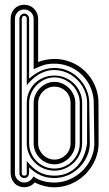

<svg xmlns="http://www.w3.org/2000/svg" viewBox="-20 -791 461 811"><path d="M396.5 -185.8Q396.5 -161.9 389.9 -138.7Q383.3 -115.5 371.2 -94.8Q359.1 -74.2 342.2 -56.8Q325.2 -39.3 304.4 -26.7Q283.7 -14.2 259.8 -7.1Q235.8 0 210 0Q198 0 187.5 -1.3Q177 -2.7 166.9 -5.2Q156.7 -7.8 146.9 -11.5Q137 -15.1 126 -20Q117.7 -10.3 106.6 -5.2Q95.5 -0.2 83.7 0Q72 0.2 60.8 -4Q49.6 -8.3 41 -17.1Q33.4 -25.4 29.2 -36.9Q24.9 -48.3 24.9 -59.1V-711.9Q24.9 -724.4 29.1 -735.1Q33.2 -745.8 40.8 -753.9Q48.3 -762 58.8 -766.5Q69.3 -771 82 -771Q94.5 -771 105.2 -766.5Q116 -762 123.9 -753.9Q131.8 -745.8 136.5 -735.1Q141.1 -724.4 141.1 -711.9V-529.1Q157.7 -535.2 174.8 -538.6Q191.9 -542 210 -542Q235.6 -542 259.4 -535.4Q283.2 -528.8 304 -516.7Q324.7 -504.6 341.7 -487.7Q358.6 -470.7 370.7 -450Q382.8 -429.2 389.4 -405.4Q396 -381.6 396 -356ZM210 -20Q231.9 -20 253.1 -26Q274.2 -32 292.8 -42.8Q311.5 -53.7 327.3 -69Q343 -84.2 354.4 -102.7Q365.7 -121.1 372.1 -142.1Q378.4 -163.1 378.4 -185.8L376 -356Q376 -378.9 370.1 -400.1Q364.3 -421.4 353.4 -439.8Q342.5 -458.3 327.4 -473.4Q312.3 -488.5 293.8 -499.4Q275.4 -510.3 254.2 -516.1Q232.9 -522 210 -522Q194.6 -522 184 -520.5Q173.3 -519 164.1 -516.1Q154.8 -513.2 145.1 -508.9Q135.5 -504.6 122.1 -499V-711.9Q122.1 -720.2 118.9 -727.3Q115.7 -734.4 110.2 -739.6Q104.7 -744.9 97.5 -747.9Q90.3 -751 82 -751Q73.7 -751 66.7 -747.9Q59.6 -744.9 54.3 -739.6Q49.1 -734.4 46 -727.3Q43 -720.2 43 -711.9V-59.1Q43 -51.3 46.1 -44.2Q49.3 -37.1 54.7 -31.7Q60.1 -26.4 67.1 -23.2Q74.2 -20 82 -20Q95.7 -20 106.1 -27.7Q116.5 -35.4 121.1 -45.9Q130.1 -38.8 140.9 -33.9Q151.6 -29.1 163.2 -25.9Q174.8 -22.7 186.8 -21.4Q198.7 -20 210 -20ZM359.4 -185.8Q359.4 -166.5 354 -148.2Q348.6 -129.9 338.7 -113.5Q328.9 -97.2 315.2 -83.5Q301.5 -69.8 284.9 -59.9Q268.3 -50 249.3 -44.6Q230.2 -39.1 210 -39.1Q177.7 -39.1 152 -50.3Q126.2 -61.5 103 -84V-68.1Q103 -62.5 102.3 -57.3Q101.6 -52 99.4 -48Q97.2 -43.9 93 -41.5Q88.9 -39.1 82 -39.1Q73.7 -39.1 67.9 -44.9Q62 -50.8 62 -59.1V-711.9Q62 -715.6 63.6 -719.5Q65.2 -723.4 67.9 -726.6Q70.6 -729.7 74.2 -731.8Q77.9 -733.9 82 -733.9Q86.4 -733.9 90.3 -732.1Q94.2 -730.2 97 -727.1Q99.9 -723.9 101.4 -720Q103 -716.1 103 -711.9V-459Q115 -469.2 127.2 -477.5Q139.4 -485.8 152.3 -491.7Q165.3 -497.6 179.6 -500.7Q193.8 -503.9 210 -503.9Q240.7 -503.9 267.6 -491.8Q294.4 -479.7 314.2 -459.2Q334 -438.7 345.5 -412Q356.9 -385.3 356.9 -356ZM347.9 -356Q347.9 -375 342.8 -392.7Q337.6 -410.4 328.4 -425.8Q319.1 -441.2 306.3 -454Q293.5 -466.8 278.2 -476Q262.9 -485.1 245.6 -490.1Q228.3 -495.1 210 -495.1Q190.4 -495.1 173.8 -490Q157.2 -484.9 142.9 -476.2Q128.7 -467.5 116.3 -455.8Q104 -444.1 93 -430.9V-711.9Q93 -716.6 90.2 -720.3Q87.4 -724.1 82 -724.1Q77.4 -724.1 74.7 -720Q72 -715.8 72 -711.9V-59.1Q72 -54.4 74.7 -51.8Q77.4 -49.1 82 -49.1Q87.4 -49.1 90.2 -51Q93 -53 93 -59.1V-111.1Q105.5 -95.9 117.8 -84.5Q130.1 -73 144 -65.1Q158 -57.1 174.1 -53.1Q190.2 -49.1 210 -49.1Q240.7 -49.1 264.9 -60.1Q289.1 -71 306.4 -89.8Q323.7 -108.6 334.1 -133.4Q344.5 -158.2 347.7 -185.8ZM326.9 -186Q326.9 -162.1 317.5 -141Q308.1 -119.9 292.1 -104.1Q276.1 -88.4 254.9 -79.2Q233.6 -70.1 210 -70.1Q186 -70.1 164.7 -79.1Q143.3 -88.1 127.4 -103.8Q111.6 -119.4 102.3 -140.5Q93 -161.6 93 -186V-356Q93 -380.9 102.1 -402Q111.1 -423.1 126.8 -438.7Q142.6 -454.3 163.9 -463.1Q185.3 -471.9 210 -471.9Q233.9 -471.9 255.1 -462.9Q276.4 -453.9 292.4 -438.2Q308.3 -422.6 317.6 -401.5Q326.9 -380.4 326.9 -356ZM316.9 -356Q316.9 -377.7 308.3 -397.3Q299.8 -417 285.2 -431.8Q270.5 -446.5 251.1 -455.3Q231.7 -464.1 210 -464.1Q188.2 -464.1 168.8 -455.2Q149.4 -446.3 134.8 -431.4Q120.1 -416.5 111.6 -397Q103 -377.4 103 -356V-186Q103 -163.8 111.5 -144.4Q119.9 -125 134.4 -110.5Q148.9 -95.9 168.3 -87.5Q187.7 -79.1 210 -79.1Q232.2 -79.1 251.6 -87.5Q271 -95.9 285.5 -110.5Q300 -125 308.5 -144.4Q316.9 -163.8 316.9 -186ZM298.1 -186Q298.1 -167.7 290.8 -151.5Q283.4 -135.3 271.2 -123.2Q259 -111.1 243.2 -104Q227.3 -96.9 210 -96.9Q191.7 -96.9 175.5 -104.1Q159.4 -111.3 147.6 -123.5Q135.7 -135.7 128.9 -151.9Q122.1 -168 122.1 -186V-356Q122.1 -374.3 129.4 -390.5Q136.7 -406.7 148.8 -418.8Q160.9 -430.9 176.8 -438Q192.6 -445.1 210 -445.1Q228.3 -445.1 244.4 -437.6Q260.5 -430.2 272.5 -417.8Q284.4 -405.5 291.3 -389.4Q298.1 -373.3 298.1 -356ZM278.1 -356Q278.1 -370.1 272.9 -382.8Q267.8 -395.5 258.7 -404.8Q249.5 -414.1 237.1 -419.6Q224.6 -425 210 -425Q195.8 -425 183.2 -419.6Q170.7 -414.1 161.4 -404.8Q152.1 -395.5 146.6 -382.8Q141.1 -370.1 141.1 -356V-186Q141.1 -171.6 146.6 -159.1Q152.1 -146.5 161.4 -137.2Q170.7 -127.9 183.2 -122.4Q195.8 -116.9 210 -116.9Q224.1 -116.9 236.6 -122.4Q249 -127.9 258.3 -137.2Q267.6 -146.5 272.8 -159.1Q278.1 -171.6 278.1 -186Z"/></svg>

Font: TafelwerkOT
Style: Regular
Weight: 400
Designer: Peter Wiegel
Foundry: Peter Wiegel, based on an original design named Oxford by Christine Lord, 1969
Version: Version 1.000